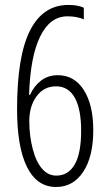

<svg xmlns="http://www.w3.org/2000/svg" viewBox="-20 -744 440 774"><path d="M207 -36.1Q255.4 -36.1 281.2 -81.1Q307.1 -126 307.1 -216.8Q307.1 -303.7 281.7 -349.6Q255.9 -396 206.1 -396Q157.2 -396 127.9 -356.4Q98.1 -316.4 98.1 -255.9Q98.1 -195.8 112.3 -142.1Q126 -90.3 150.4 -63Q174.3 -36.1 207 -36.1ZM48.8 -304.2Q48.8 -518.1 101.1 -621.1Q153.3 -724.1 255.9 -724.1Q293 -724.1 317.9 -712.9V-666Q290 -678.2 252 -678.2Q181.6 -678.2 142.1 -597.2Q102.1 -516.1 97.2 -361.8H101.1Q117.7 -398.4 146.5 -419.9Q174.8 -440.9 212.9 -440.9Q279.3 -440.9 317.4 -381.8Q356 -321.8 356 -219.2Q356 -112.3 315.4 -51.3Q274.9 9.8 206.1 9.8Q128.9 9.8 88.9 -70.8Q48.8 -150.9 48.8 -304.2Z"/></svg>

Font: Germano
Style: Regular
Weight: 300
Width: 3
Foundry: Ascender Corporation
Version: Version 1.10; ttfautohint (v1.5)